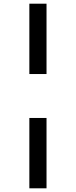

<svg xmlns="http://www.w3.org/2000/svg" viewBox="-20 -785 414 1040"><path d="M139 -384V-765H232V-384ZM139 235V-146H232V235Z"/></svg>

Font: Noto Sans ExtraCondensed SemiBold
Style: Italic
Weight: 600
Width: 2
Italic angle: -12°
Designer: Monotype Design Team
Foundry: Monotype Imaging Inc.
Version: Version 2.013; ttfautohint (v1.8.4.7-5d5b)